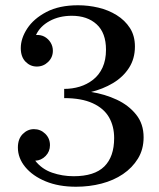

<svg xmlns="http://www.w3.org/2000/svg" viewBox="-20 -700 604 730"><path d="M269 10Q203 10 153.5 -10.5Q104 -31 76 -65Q48 -99 48 -139L114 -89Q139 -57 178 -43.5Q217 -30 260 -30Q339 -30 376.5 -67Q414 -104 414 -175Q414 -220 394.5 -254Q375 -288 332.5 -307.5Q290 -327 224 -327V-359Q273 -359 326 -350.5Q379 -342 424 -321Q469 -300 497.5 -264.5Q526 -229 526 -178Q526 -132 504.5 -97Q483 -62 447.5 -38Q412 -14 366 -2Q320 10 269 10ZM114 -89 48 -139Q48 -172 66.5 -190.5Q85 -209 109 -209Q134 -209 152 -191.5Q170 -174 170 -148Q170 -124 153.5 -107Q137 -90 114 -89ZM120 -447Q95 -447 77 -465.5Q59 -484 59 -517L117 -567Q136 -568 150 -560Q164 -552 172.5 -538Q181 -524 181 -507Q181 -482 163 -464.5Q145 -447 120 -447ZM224 -337V-362Q255 -362 283 -370.5Q311 -379 334 -397Q357 -415 370 -443.5Q383 -472 383 -511Q383 -575 347.5 -607.5Q312 -640 253 -640Q205 -640 168.5 -620Q132 -600 117 -567L59 -517Q59 -554 83.5 -591.5Q108 -629 156.5 -654.5Q205 -680 277 -680Q316 -680 354 -671Q392 -662 423.5 -642.5Q455 -623 474 -593.5Q493 -564 493 -523Q493 -477 470.5 -442Q448 -407 409.5 -384Q371 -361 323 -349.5Q275 -338 224 -337Z"/></svg>

Font: Brygada 1918 Medium
Style: Regular
Weight: 500
Designer: Mateusz Machalski | Borys Kosmynka | Przemek Hoffer
Foundry: NIEPODLEGLA 2018
Version: Version 3.006